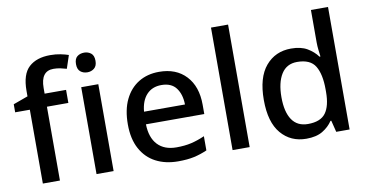

<svg xmlns="http://www.w3.org/2000/svg" viewBox="-75 -964 2242 1173"><g transform="rotate(-10 1046.5 -377.5)"><path d="M346 -458H213V0H107V-458H16V-508L107 -541V-575Q107 -678 154.5 -721.5Q202 -765 287 -765Q322 -765 351 -759Q380 -753 400 -746L373 -665Q356 -670 335.5 -674.5Q315 -679 292 -679Q213 -679 213 -574V-539H346Z M494 -744Q518 -744 536 -730Q554 -716 554 -683Q554 -651 536 -636.5Q518 -622 494 -622Q468 -622 450.5 -636.5Q433 -651 433 -683Q433 -716 450.5 -730Q468 -744 494 -744ZM546 -539V0H440V-539Z M924 -549Q1030 -549 1091 -483.5Q1152 -418 1152 -305V-247H790Q792 -164 833.5 -120Q875 -76 950 -76Q1002 -76 1042.5 -85.5Q1083 -95 1126 -114V-26Q1085 -8 1044 1Q1003 10 946 10Q867 10 807.5 -21Q748 -52 714.5 -113.5Q681 -175 681 -265Q681 -356 711.5 -419Q742 -482 796.5 -515.5Q851 -549 924 -549ZM924 -467Q867 -467 832.5 -430Q798 -393 792 -325H1046Q1045 -388 1015.5 -427.5Q986 -467 924 -467Z M1390 0H1284V-760H1390Z M1741 10Q1644 10 1584.5 -60Q1525 -130 1525 -268Q1525 -407 1585 -478Q1645 -549 1743 -549Q1804 -549 1843 -526Q1882 -503 1906 -470H1912Q1910 -483 1907 -510Q1904 -537 1904 -558V-760H2010V0H1927L1909 -72H1904Q1881 -37 1842 -13.5Q1803 10 1741 10ZM1766 -77Q1844 -77 1876 -120.5Q1908 -164 1908 -251V-267Q1908 -361 1877.5 -411.5Q1847 -462 1765 -462Q1700 -462 1667 -409.5Q1634 -357 1634 -266Q1634 -175 1667 -126Q1700 -77 1766 -77Z"/></g></svg>

Font: Noto Sans Tamil Medium
Style: Regular
Weight: 500
Designer: Jelle Bosma - Monotype Design Team
Foundry: Monotype Imaging Inc.
Version: Version 2.004; ttfautohint (v1.8.4.7-5d5b)